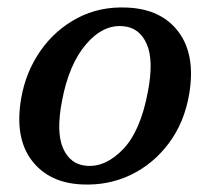

<svg xmlns="http://www.w3.org/2000/svg" viewBox="-20 -489 570 520"><path d="M324.5 -468.5Q417.5 -464.5 463.8 -402.2Q510 -340 492.5 -235Q479.5 -157.5 437.2 -101Q395 -44.5 333.8 -15.2Q272.5 14 201.5 10.5Q112 6.5 65.5 -55.2Q19 -117 37.5 -223.5Q50 -294.5 89.5 -351.2Q129 -408 189.5 -440Q250 -472 324.5 -468.5ZM214 -40Q265.5 -35.5 313 -84.5Q360.5 -133.5 380.5 -240.5Q397 -326 377.2 -370.2Q357.5 -414.5 313.5 -418Q259 -423 212.8 -368.8Q166.5 -314.5 148 -216Q131.5 -130.5 151 -87Q170.5 -43.5 214 -40Z"/></svg>

Font: Fraunces 9pt S050
Style: Italic
Weight: 400
Italic angle: -16°
Version: Version 1.000; ttfautohint (v1.8.3)